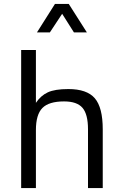

<svg xmlns="http://www.w3.org/2000/svg" viewBox="-20 -959 629 979"><path d="M87.9 0V-704.1H163.1V-434.6Q187.5 -471.2 223.4 -488Q259.3 -504.9 328.6 -504.9Q423.3 -504.9 463.6 -457.8Q503.9 -410.6 503.9 -299.8V0H428.7V-299.8Q428.7 -376.5 400.6 -409.2Q372.6 -441.9 306.6 -441.9Q229 -441.9 196 -408.2Q163.1 -374.5 163.1 -295.9V0ZM422.9 -793.9H356.9L296.9 -888.7L234.4 -793.9H168.5L260.3 -939H330.6Z"/></svg>

Font: Metrophobic
Style: Regular
Weight: 400
Designer: Vernon Adams
Foundry: Vernon Adams
Version: Version 3.200; ttfautohint (v1.8.4.7-5d5b);gftools[0.9.23]